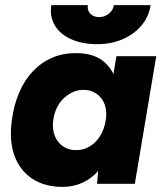

<svg xmlns="http://www.w3.org/2000/svg" viewBox="-20 -720 641 752"><path d="M360 0 368 -93 436 -500H592L508 0ZM225 12Q154 12 105 -21Q56 -54 35.5 -113.5Q15 -173 27 -253Q35 -311 55.5 -358.5Q76 -406 108.5 -440.5Q141 -475 183.5 -493.5Q226 -512 277 -512Q348 -512 387.5 -478Q427 -444 440 -385Q453 -326 442 -248Q434 -186 415.5 -137.5Q397 -89 369 -55.5Q341 -22 304.5 -5Q268 12 225 12ZM278 -132Q302 -132 322 -141.5Q342 -151 357.5 -168Q373 -185 382.5 -207.5Q392 -230 395 -255Q401 -305 375.5 -336.5Q350 -368 307 -368Q283 -368 262.5 -358Q242 -348 226 -331.5Q210 -315 200.5 -293Q191 -271 188 -246Q183 -196 208.5 -164Q234 -132 278 -132ZM361 -547Q302 -547 258.5 -566.5Q215 -586 194.5 -621Q174 -656 181 -700H324Q321 -680 333.5 -666.5Q346 -653 368 -653Q390 -653 406.5 -666.5Q423 -680 426 -700H570Q563 -654 533.5 -619.5Q504 -585 459.5 -566Q415 -547 361 -547Z"/></svg>

Font: Figtree Light ExtraBold
Style: Italic
Weight: 800
Italic angle: -9.5°
Version: Version 2.001;gftools[0.9.30]